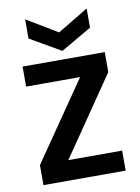

<svg xmlns="http://www.w3.org/2000/svg" viewBox="-86 -820 643 879"><g transform="rotate(-10 235.5 -381.0)"><path d="M295 -458 44 -93V0H426V-93H176L426 -458V-551H44V-458ZM236 -590 379 -673V-762L236 -676L93 -762V-673Z"/></g></svg>

Font: Poppins Medium
Style: Regular
Weight: 500
Designer: Ninad Kale (Devanagari), Jonny Pinhorn (Latin)
Foundry: Indian Type Foundry
Version: 4.004